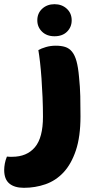

<svg xmlns="http://www.w3.org/2000/svg" viewBox="-128 -646 454 916"><path d="M132 -473Q95 -473 72.5 -495Q50 -517 50 -549Q50 -583 73.5 -604.5Q97 -626 132 -626Q167 -626 190.5 -604.5Q214 -583 214 -549Q214 -517 192 -495Q170 -473 132 -473ZM-95 101Q-87 102 -81.5 102Q-76 102 -70 102Q0 102 38.5 56.5Q77 11 77 -89Q77 -135 75 -182Q73 -229 70 -271.5Q67 -314 63 -349Q59 -384 55 -407Q69 -415 91 -421.5Q113 -428 138 -428Q164 -428 183 -422Q202 -416 215.5 -399.5Q229 -383 237 -354Q245 -325 249 -279Q254 -231 255 -187.5Q256 -144 256 -91Q256 6 234 71.5Q212 137 175 176.5Q138 216 89 233Q40 250 -14 250Q-59 250 -83.5 229.5Q-108 209 -108 165Q-108 151 -105 134.5Q-102 118 -95 101Z"/></svg>

Font: Baloo Bhaijaan
Style: Regular
Weight: 400
Designer: Devika Bhansali and Ek Type
Foundry: Ek Type
Version: Version 1.443;PS 1.000;hotconv 16.6.51;makeotf.lib2.5.65220;